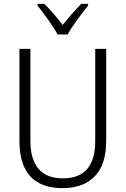

<svg xmlns="http://www.w3.org/2000/svg" viewBox="-20 -968 653 998"><path d="M532 -714H475V-235Q475 -41 307 -41Q138 -41 138 -238V-714H81V-237Q81 10 306 10Q412 10 472 -51Q532 -112 532 -236ZM438 -948H402Q349 -893 306 -838Q284 -867 258.5 -896.5Q233 -926 210 -948H175V-939Q199 -909 230 -866Q261 -823 279 -789H332Q350 -823 381.5 -865.5Q413 -908 438 -939Z"/></svg>

Font: Noto Sans UI SemiCondensed Light
Style: Regular
Weight: 300
Width: 4
Designer: Monotype Design Team
Foundry: Monotype Imaging Inc.
Version: Version 1.901